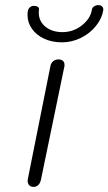

<svg xmlns="http://www.w3.org/2000/svg" viewBox="-20 -738 425 753"><path d="M89 -35 177 -475Q179 -490 188 -497.5Q197 -505 209 -505Q220 -505 226.5 -499.5Q233 -494 233 -483Q233 -478 232 -475L141 -35Q135 -5 111 -5Q99 -5 93 -13.5Q87 -22 89 -35ZM88 -678Q88 -689 89 -694Q91 -704 97.5 -709.5Q104 -715 112 -715Q134 -715 133 -700Q132 -696 132 -687Q133 -653 159 -632.5Q185 -612 225 -612Q267 -612 300.5 -638Q334 -664 340 -698Q341 -708 349 -713Q357 -718 366 -718Q375 -718 380.5 -712.5Q386 -707 385 -698Q380 -666 356.5 -636.5Q333 -607 297.5 -589.5Q262 -572 223 -572Q183 -572 152.5 -586.5Q122 -601 105 -625.5Q88 -650 88 -678Z"/></svg>

Font: Mali Light
Style: Italic
Weight: 300
Italic angle: -10°
Version: Version 1.000; ttfautohint (v1.6)